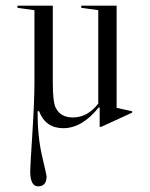

<svg xmlns="http://www.w3.org/2000/svg" viewBox="-20 -444 531 680"><path d="M118 -51 113 -49Q113 40 129 108.5Q145 177 145 180Q145 216 115 216Q87 216 87 162Q87 147 94.5 30.5Q102 -86 102 -153V-408L42 -416V-424H167V-153Q167 -83 177 -63Q194 -28 238 -28Q290 -28 328 -77V-408L268 -416V-424H393V-62L448 -50V-45L339 5H333V-63L330 -64Q271 10 204 10Q141 10 118 -51Z"/></svg>

Font: Libre Caslon Display
Style: Regular
Weight: 400
Designer: Pablo Impallari, Rodrigo Fuenzalida
Foundry: Pablo Impallari, Rodrigo Fuenzalida
Version: Version 1.002